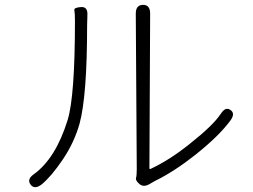

<svg xmlns="http://www.w3.org/2000/svg" viewBox="-20 -762 1040 789"><path d="M151 -4Q122 18 106 -3Q89 -25 119 -46Q209 -111 258 -269Q288 -367 288 -676Q288 -709 285.5 -720Q283 -731 313 -733Q342 -735 339 -698V-693Q338 -676 338 -659Q338 -368 307 -254Q285 -176 238 -106.5Q191 -37 151 -4ZM597 -7Q571 9 554 -5Q536 -20 539 -30.5Q542 -41 542 -67L538 -706Q538 -742 568 -742Q597 -742 597 -706L594 -71Q594 -66 599 -68Q678 -105 760 -171Q856 -247 887 -294Q907 -325 927 -310Q948 -296 927 -267Q880 -203 783 -126Q696 -57 616 -18Q601 -10 597 -7Z"/></svg>

Font: Resource Han Rounded JP Light
Style: Regular
Weight: 300
Designer: Cyano Hao (round all glyphs); Ryoko NISHIZUKA 西塚涼子 (kana, bopomofo & ideographs); Paul D. Hunt (Latin, Greek & Cyrillic)
Foundry: Cyano Hao
Version: 0.990